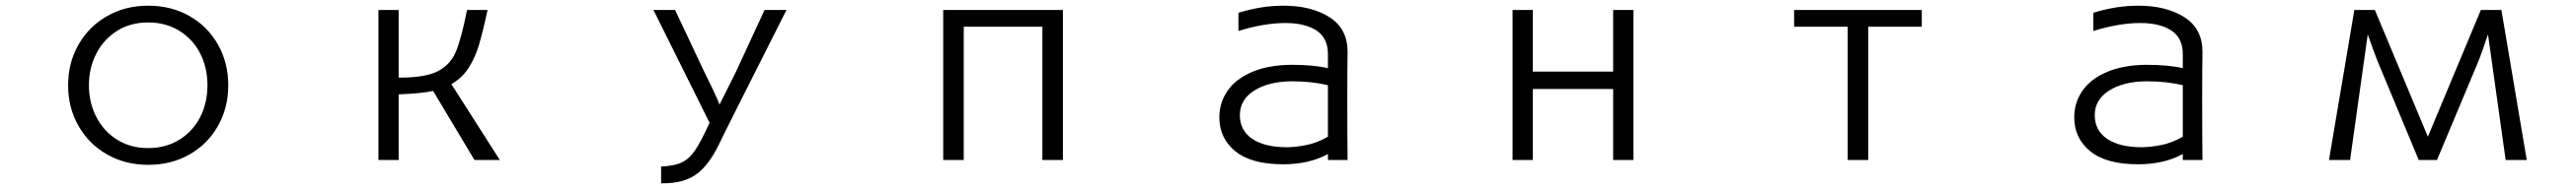

<svg xmlns="http://www.w3.org/2000/svg" viewBox="-20 -533 9040 665"><path d="M500 47Q420 47 356 10.5Q292 -26 255.5 -90Q219 -154 219 -233Q219 -312 255.5 -376Q292 -440 356 -476.5Q420 -513 500 -513Q581 -513 645 -476.5Q709 -440 745 -376Q781 -312 781 -233Q781 -154 745 -90Q709 -26 645 10.5Q581 47 500 47ZM708 -233Q708 -295 682.5 -345Q657 -395 609.5 -424.5Q562 -454 500 -454Q438 -454 391 -424.5Q344 -395 318 -344.5Q292 -294 292 -233Q292 -172 318 -121.5Q344 -71 391 -41.5Q438 -12 500 -12Q562 -12 609.5 -41.5Q657 -71 682.5 -121Q708 -171 708 -233Z M1379 -201V30H1308V-498H1379V-260H1385Q1475 -260 1518.5 -283.5Q1562 -307 1580.5 -352.5Q1599 -398 1619 -498H1691Q1674 -419 1660.5 -374Q1647 -329 1624 -293.5Q1601 -258 1564 -237L1734 30H1645L1500 -213Q1458 -204 1379 -201Z M2470 -101 2273 -498H2349L2453 -277Q2495 -193 2505 -165L2562 -279L2663 -498H2740Q2513 -48 2501 -21Q2466 50 2422.5 81Q2379 112 2307 112H2300V53Q2346 51 2372.5 38.5Q2399 26 2419.5 -4.5Q2440 -35 2470 -101Z M3638 -439H3362V30H3290V-498H3710V30H3638Z M4483 45Q4371 45 4315 -1Q4259 -47 4259 -120Q4259 -171 4287 -212.5Q4315 -254 4372 -279Q4429 -304 4511 -305Q4591 -305 4640 -293V-343Q4640 -399 4600 -425.5Q4560 -452 4491 -452Q4416 -452 4326 -424V-488Q4406 -513 4484 -513Q4582 -513 4645.5 -472.5Q4709 -432 4709 -351V-350Q4708 -294 4708 -189Q4708 -47 4709 30H4640V9Q4574 45 4483 45ZM4512 -247Q4431 -246 4381 -214Q4331 -182 4331 -128Q4331 -74 4374.5 -44.5Q4418 -15 4496 -15Q4525 -15 4563.5 -22.5Q4602 -30 4640 -52V-233Q4585 -247 4512 -247Z M5641 -220H5359V30H5288V-498H5359V-281H5641V-498H5712V30H5641Z M6464 -439H6276V-498H6724V-439H6536V30H6464Z M7483 45Q7371 45 7315 -1Q7259 -47 7259 -120Q7259 -171 7287 -212.5Q7315 -254 7372 -279Q7429 -304 7511 -305Q7591 -305 7640 -293V-343Q7640 -399 7600 -425.5Q7560 -452 7491 -452Q7416 -452 7326 -424V-488Q7406 -513 7484 -513Q7582 -513 7645.5 -472.5Q7709 -432 7709 -351V-350Q7708 -294 7708 -189Q7708 -47 7709 30H7640V9Q7574 45 7483 45ZM7512 -247Q7431 -246 7381 -214Q7331 -182 7331 -128Q7331 -74 7374.5 -44.5Q7418 -15 7496 -15Q7525 -15 7563.5 -22.5Q7602 -30 7640 -52V-233Q7585 -247 7512 -247Z M8678 -319 8532 30H8468L8323 -319Q8314 -341 8289 -412L8227 30H8153L8242 -498H8314L8500 -52L8686 -498H8758L8847 30H8773L8711 -412Q8689 -346 8678 -319Z"/></svg>

Font: LINE Seed JP_TTF Regular
Style: Regular
Weight: 400
Designer: LINE & Fontrix & Fontworks
Version: Version 1.002